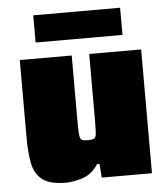

<svg xmlns="http://www.w3.org/2000/svg" viewBox="-51 -734 690 788"><g transform="rotate(-5 294.0 -340.0)"><path d="M189 8Q124 8 93 -15.5Q62 -39 53 -83Q44 -127 44 -191V-510H258V-241Q258 -200 260 -182.5Q262 -165 269.5 -161.5Q277 -158 293 -158Q311 -158 319 -161.5Q327 -165 328.5 -182.5Q330 -200 330 -241V-510H544V0H337L333 -57H323Q297 -17 258.5 -4.5Q220 8 189 8ZM115 -576V-688H473V-576Z"/></g></svg>

Font: Saira Black
Style: Regular
Weight: 900
Designer: Hector Gatti with collaboration of the Omnibus-Type team
Foundry: Omnibus-Type
Version: Version 1.100; ttfautohint (v1.8.3)